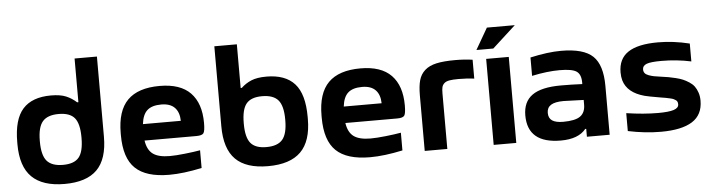

<svg xmlns="http://www.w3.org/2000/svg" viewBox="-45 -907 4139 1112"><g transform="rotate(-5 2024.0 -350.5)"><path d="M39.1 -255.9Q39.1 -388.2 93 -448.5Q147 -508.8 256.8 -508.8Q311 -508.8 344.2 -494.9Q377.4 -481 404.8 -456.1H412.1V-710H542V-244.1Q542 -114.3 480.7 -52.7Q419.4 8.8 292 8.8Q164.6 8.8 101.8 -53Q39.1 -114.7 39.1 -244.1ZM169.9 -248Q169.9 -168.5 198.5 -135.3Q227.1 -102.1 292 -102.1Q356.9 -102.1 384.5 -135.3Q412.1 -168.5 412.1 -248V-252Q412.1 -331.5 384.5 -364.7Q356.9 -397.9 292 -397.9Q227.1 -397.9 198.5 -364.7Q169.9 -331.5 169.9 -252Z M1126.5 -272.9Q1126.5 -225.6 1117.4 -213.4Q1108.4 -201.2 1075.7 -201.2H774.4Q782.7 -146 814.9 -122.6Q847.2 -99.1 912.6 -99.1Q947.3 -99.1 1000.5 -105Q1053.7 -110.8 1089.8 -117.2V-14.2Q982.4 8.8 900.4 8.8Q765.6 8.8 703.1 -51.3Q640.6 -111.3 640.6 -244.1V-255.9Q640.6 -385.7 701.9 -447.3Q763.2 -508.8 888.7 -508.8Q1008.8 -508.8 1067.6 -448Q1126.5 -387.2 1126.5 -272.9ZM773.4 -296.9H993.7Q992.7 -347.2 966.6 -374Q940.4 -400.9 888.7 -400.9Q834.5 -400.9 807.1 -376.5Q779.8 -352.1 773.4 -296.9Z M1727.5 -244.1Q1727.5 -114.7 1665.3 -53Q1603 8.8 1474.6 8.8Q1347.2 8.8 1285.9 -52.7Q1224.6 -114.3 1224.6 -244.1V-710H1355.5V-456.1H1362.3Q1387.7 -480.5 1421.1 -494.6Q1454.6 -508.8 1509.3 -508.8Q1619.1 -508.8 1673.3 -448.5Q1727.5 -388.2 1727.5 -255.9ZM1355.5 -248Q1355.5 -168.5 1383.1 -135.3Q1410.6 -102.1 1474.6 -102.1Q1539.6 -102.1 1568.1 -135.3Q1596.7 -168.5 1596.7 -248V-252Q1596.7 -331.5 1568.1 -364.7Q1539.6 -397.9 1474.6 -397.9Q1410.6 -397.9 1383.1 -364.7Q1355.5 -331.5 1355.5 -252Z M2293.9 -272.9Q2293.9 -225.6 2284.9 -213.4Q2275.9 -201.2 2243.2 -201.2H1941.9Q1950.2 -146 1982.4 -122.6Q2014.6 -99.1 2080.1 -99.1Q2114.7 -99.1 2168 -105Q2221.2 -110.8 2257.3 -117.2V-14.2Q2149.9 8.8 2067.9 8.8Q1933.1 8.8 1870.6 -51.3Q1808.1 -111.3 1808.1 -244.1V-255.9Q1808.1 -385.7 1869.4 -447.3Q1930.7 -508.8 2056.2 -508.8Q2176.3 -508.8 2235.1 -448Q2293.9 -387.2 2293.9 -272.9ZM1940.9 -296.9H2161.1Q2160.2 -347.2 2134 -374Q2107.9 -400.9 2056.2 -400.9Q2002 -400.9 1974.6 -376.5Q1947.3 -352.1 1940.9 -296.9Z M2617.2 -397.9Q2583.5 -397.9 2564 -394.5Q2544.4 -391.1 2533.9 -381.6Q2523.4 -372.1 2520.3 -359.4Q2517.1 -346.7 2517.1 -323.2V0H2385.7V-323.2Q2385.7 -377 2395.3 -410.9Q2404.8 -444.8 2430.2 -467.5Q2455.6 -490.2 2497.8 -499.5Q2540 -508.8 2606.9 -508.8Q2661.6 -508.8 2708 -502V-392.1Q2669.4 -397.9 2617.2 -397.9Z M2786.6 -500H2918V0H2786.6ZM2734.9 -556.2 2806.6 -680.2H2968.8L2833 -556.2Z M3222.7 -508.8Q3353.5 -508.8 3407.2 -457.3Q3460.9 -405.8 3460.9 -284.2V0H3328.6V-45.9H3322.8Q3278.8 8.8 3176.8 8.8Q2983.9 8.8 2983.9 -153.8Q2983.9 -233.4 3037.4 -271.2Q3090.8 -309.1 3204.6 -309.1Q3269.5 -309.1 3328.6 -306.2V-315.9Q3328.6 -362.8 3302.5 -380.4Q3276.4 -397.9 3204.6 -397.9Q3132.3 -397.9 3043 -378.9V-485.8Q3146 -508.8 3222.7 -508.8ZM3199.7 -98.1Q3269.5 -98.1 3299.1 -119.4Q3328.6 -140.6 3328.6 -187V-213.9Q3231 -217.8 3211.9 -217.8Q3162.1 -217.8 3138.4 -202.9Q3114.7 -188 3114.7 -157.2Q3114.7 -126.5 3135.7 -112.3Q3156.7 -98.1 3199.7 -98.1Z M3770.5 -189.9Q3701.2 -201.7 3682.1 -207Q3582.5 -233.9 3561 -307.6Q3555.2 -328.6 3555.2 -354Q3555.2 -433.1 3612.1 -470.9Q3668.9 -508.8 3785.2 -508.8Q3875 -508.8 3969.2 -485.8V-381.8Q3885.7 -399.9 3796.4 -399.9Q3733.4 -399.9 3710 -390.6Q3686.5 -381.3 3686.5 -359.9Q3686.5 -347.2 3693.4 -338.4Q3700.2 -329.6 3715.6 -324Q3731 -318.4 3745.8 -315.4Q3760.7 -312.5 3786.1 -309.1Q3812 -305.7 3828.9 -302.7Q3845.7 -299.8 3870.6 -293.7Q3895.5 -287.6 3912.1 -280.5Q3928.7 -273.4 3947.3 -261.5Q3965.8 -249.5 3976.8 -234.6Q3987.8 -219.7 3995.1 -198.2Q4002.4 -176.8 4002.4 -150.9Q4002.4 -68.8 3941.2 -30Q3879.9 8.8 3759.3 8.8Q3666.5 8.8 3567.4 -12.2V-116.2Q3668 -101.1 3751.5 -101.1Q3814 -101.1 3842.8 -110.6Q3871.6 -120.1 3871.6 -141.1Q3871.6 -148.9 3869.4 -155Q3867.2 -161.1 3860.6 -165.8Q3854 -170.4 3847.7 -173.3Q3841.3 -176.3 3827.1 -179.4Q3813 -182.6 3802.5 -184.6Q3792 -186.5 3770.5 -189.9Z"/></g></svg>

Font: LT Wave Text Bold
Style: Regular
Weight: 700
Designer: Daniel Lyons
Version: Version 2.5 (Glyphs App)